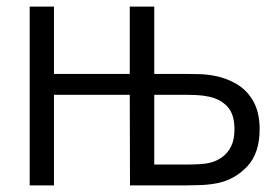

<svg xmlns="http://www.w3.org/2000/svg" viewBox="-20 -560 844 580"><path d="M69.7 0V-540H143V-336.7H372V-540H446V-336.7H539.7Q559.3 -336.7 581.8 -336.1Q604.3 -335.5 626.3 -331.3Q663.2 -324.8 694.7 -306.2Q726.2 -287.7 745.2 -254.2Q764.3 -220.7 764.3 -169.7Q764.3 -97.7 727.5 -58Q690.7 -18.3 638 -7Q613.7 -2 587.5 -1Q561.3 0 546.3 0H372.7L372 -273.7H143V0ZM446 -63H543.3Q562 -63 581.5 -64Q601 -65 618 -69.3Q635 -74 651.2 -85.4Q667.3 -96.8 677.8 -117.2Q688.3 -137.7 688.3 -170Q688.3 -214.5 667.2 -237.6Q646 -260.7 611.3 -268Q592.8 -272 573.3 -272.8Q553.8 -273.7 543.3 -273.7H446Z"/></svg>

Font: Manrope ExtraLight
Style: Regular
Weight: 200
Designer: Mikhail Sharanda
Foundry: Mikhail Sharanda
Version: Version 4.505